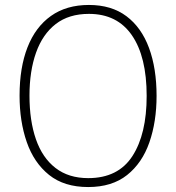

<svg xmlns="http://www.w3.org/2000/svg" viewBox="-20 -745 711 775"><path d="M612 -358Q612 -254 583 -170.5Q554 -87 493 -38.5Q432 10 336 10Q239 10 178 -39Q117 -88 88 -171.5Q59 -255 59 -359Q59 -472 91 -554Q123 -636 185.5 -680.5Q248 -725 339 -725Q430 -725 490.5 -679.5Q551 -634 581.5 -551.5Q612 -469 612 -358ZM99 -359Q99 -258 125 -183Q151 -108 204 -67Q257 -26 336 -26Q457 -26 514.5 -115Q572 -204 572 -358Q572 -516 512.5 -602.5Q453 -689 339 -689Q258 -689 205 -648Q152 -607 125.5 -532.5Q99 -458 99 -359Z"/></svg>

Font: Noto Sans Hebrew SemiCondensed ExtraLight
Style: Regular
Weight: 200
Width: 4
Designer: Monotype Design Team
Foundry: Monotype Imaging Inc.
Version: Version 2.004; ttfautohint (v1.8.4.7-5d5b)